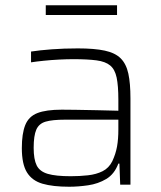

<svg xmlns="http://www.w3.org/2000/svg" viewBox="-20 -702 613 730"><path d="M243 8Q181 8 141.5 -3.5Q102 -15 82.5 -46.5Q63 -78 63 -139Q63 -194 76 -226.5Q89 -259 122 -272Q155 -285 215 -285Q230 -285 267 -284.5Q304 -284 348.5 -283Q393 -282 430 -281V-323Q430 -376 423.5 -407Q417 -438 399 -453Q381 -468 347 -472.5Q313 -477 259 -477Q235 -477 205 -475.5Q175 -474 146 -471Q117 -468 98 -465V-506Q130 -511 176.5 -514.5Q223 -518 276 -518Q339 -518 378.5 -509.5Q418 -501 439 -480Q460 -459 468 -422Q476 -385 476 -328V0H437L434 -80H430Q415 -40 384 -21.5Q353 -3 315 2.5Q277 8 243 8ZM249 -32Q283 -32 314.5 -35.5Q346 -39 370 -51Q394 -63 407 -89Q420 -117 425 -145Q430 -173 430 -210V-247H227Q179 -247 153.5 -239.5Q128 -232 118 -209Q108 -186 108 -140Q108 -96 119.5 -73Q131 -50 161.5 -41Q192 -32 249 -32ZM154 -645V-682H425V-645Z"/></svg>

Font: Saira ExtraLight
Style: Regular
Weight: 200
Designer: Hector Gatti with collaboration of the Omnibus-Type team
Foundry: Omnibus-Type
Version: Version 1.100; ttfautohint (v1.8.3)